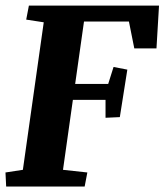

<svg xmlns="http://www.w3.org/2000/svg" viewBox="-22 -681 601 701"><path d="M363.3 -316.4H244.1L208 -61L296.9 -51.3L287.1 0H0.5L-2 -51.3L61.5 -61L137.7 -599.6L73.7 -609.4L83.5 -660.6H558.6L549.3 -504.4H468.3L448.7 -602.5H284.7L252.4 -374.5H373L392.6 -436.5L442.9 -426.8L415.5 -253.4L363.3 -251Z"/></svg>

Font: NoticiaText-BoldItalic
Style: Bold Italic
Weight: 700
Italic angle: -8°
Designer: JM Sole
Foundry: JM Sole
Version: Version 1.003